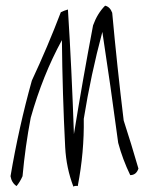

<svg xmlns="http://www.w3.org/2000/svg" viewBox="-20 -698 540 686"><path d="M312.5 -607.4Q328.1 -650.4 355.5 -677.7Q373 -673.8 380.9 -652.3Q398.4 -460.9 421.9 -267.6Q449.2 -183.6 474.6 -95.7Q466.8 -72.3 445.3 -72.3Q418 -128.9 402.3 -187.5Q375 -392.6 345.7 -584Q304.7 -431.6 279.3 -273.4Q281.2 -154.3 257.8 -33.2Q248 -35.2 242.2 -31.2Q216.8 -97.7 212.9 -171.9Q203.1 -363.3 201.2 -554.7Q132.8 -429.7 89.8 -277.3Q70.3 -175.8 60.5 -68.4Q50.8 -46.9 39.1 -33.2Q21.5 -44.9 17.6 -68.4Q46.9 -242.2 93.8 -410.2Q150.4 -531.2 197.3 -654.3Q209 -660.2 222.7 -664.1Q236.3 -449.2 244.1 -218.8Q275.4 -412.1 312.5 -607.4Z"/></svg>

Font: BoLeHuaiShuti
Style: Regular
Weight: 400
Designer: Aston.linsen@gmail.com
Foundry: BoLe
Version: Version 1.00 June 15, 2016, initial release